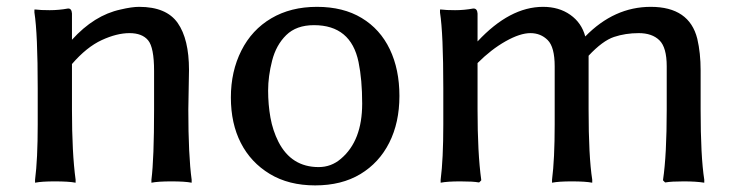

<svg xmlns="http://www.w3.org/2000/svg" viewBox="-20 -526 2160 564"><path d="M81.1 -489.3V-498H85Q98.6 -496.1 126 -496.1Q153.3 -496.1 179.7 -501H180.7Q190.4 -501 191.4 -486.3V-409.2Q256.8 -481.4 334 -498Q367.2 -505.9 388.7 -505.9Q468.8 -505.9 502 -458.5Q535.2 -411.1 535.2 -320.3L533.2 -204.1Q533.2 -69.3 543 2V10.7Q523.4 6.8 483.4 6.8Q444.3 6.8 424.8 10.7V2Q432.6 -59.6 432.6 -204.1V-317.4Q432.6 -386.7 415 -407.7Q397.5 -428.7 360.4 -428.7Q323.2 -428.7 278.8 -408.2Q234.4 -387.7 191.4 -337.9V-204.1Q191.4 -76.2 202.1 2V10.7Q182.6 6.8 140.6 6.8Q102.5 6.8 83 10.7V2Q90.8 -58.6 90.8 -160.2V-266.6Q90.8 -427.7 81.1 -489.3Z M687.5 -106Q658.2 -163.1 658.2 -239.7Q658.2 -316.4 689 -377.4Q719.7 -438.5 776.9 -472.2Q834 -505.9 911.1 -505.9Q988.3 -505.9 1042.5 -473.1Q1096.7 -440.4 1125 -381.3Q1153.3 -322.3 1153.3 -244.1Q1153.3 -166 1123.5 -106.9Q1093.8 -47.9 1038.6 -14.6Q983.4 18.6 905.8 18.6Q828.1 18.6 772.5 -15.1Q716.8 -48.8 687.5 -106ZM797.9 -109.4Q835.9 -35.2 916 -35.2Q953.1 -35.2 981.4 -59.6Q1043.9 -112.3 1043.9 -221.7Q1043.9 -292 1033.2 -343.8Q1010.7 -452.1 902.3 -452.1Q850.6 -452.1 820.8 -422.9Q791 -393.6 779.3 -347.7Q767.6 -301.8 767.6 -260.3Q767.6 -218.8 774.4 -180.7Q781.2 -142.6 797.9 -109.4Z M1272.5 -489.3V-498H1276.4Q1290 -496.1 1316.9 -496.1Q1343.8 -496.1 1370.1 -501H1371.1Q1381.8 -501 1382.8 -486.3V-404.3Q1477.5 -505.9 1575.2 -505.9Q1622.1 -505.9 1655.3 -482.4Q1688.5 -459 1699.2 -418.9Q1784.2 -505.9 1891.6 -505.9Q2004.9 -505.9 2028.3 -412.1Q2038.1 -370.1 2038.1 -319.3V-204.1Q2038.1 -66.4 2048.8 2V10.7Q2025.4 6.8 1988.3 6.8Q1952.1 6.8 1935.5 9.8H1933.6L1927.7 3.9V2Q1938.5 -70.3 1938.5 -204.1V-331.1Q1938.5 -386.7 1917 -407.7Q1895.5 -428.7 1856.4 -428.7Q1817.4 -428.7 1783.7 -417.5Q1750 -406.2 1709 -362.3V-204.1Q1709 -66.4 1719.7 2V10.7Q1700.2 6.8 1659.2 6.8Q1621.1 6.8 1601.6 10.7V2Q1609.4 -58.6 1609.4 -160.2V-331.1Q1609.4 -387.7 1588.9 -408.2Q1568.4 -428.7 1538.1 -428.7Q1507.8 -428.7 1465.3 -404.8Q1422.9 -380.9 1382.8 -340.8V-204.1Q1382.8 -76.2 1393.6 2V3.9L1387.7 9.8H1385.7Q1370.1 6.8 1332 6.8Q1293.9 6.8 1274.4 10.7V2Q1282.2 -58.6 1282.2 -160.2V-266.6Q1282.2 -427.7 1272.5 -489.3Z"/></svg>

Font: GenEi LateGo v2
Style: Medium
Weight: 500
Designer: o_tamon (Modified)
Foundry: o_tamon / Adobe Systems Incorporated / FONT 910 / Philipp H. Poll
Version: Version 2.1;Original Version 1.004